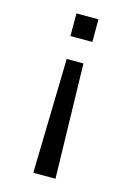

<svg xmlns="http://www.w3.org/2000/svg" viewBox="-108 -584 549 800"><g transform="rotate(15 166.5 -184.0)"><path d="M118.2 160.2 129.9 -334H202.1L213.9 160.2ZM120.1 -527.8H214.8V-430.2H120.1Z"/></g></svg>

Font: Libra Sans Modern
Style: Regular
Weight: 400
Foundry: Stefan Peev, Context Ltd
Version: Version 1.000